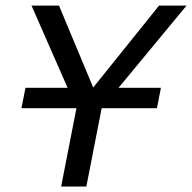

<svg xmlns="http://www.w3.org/2000/svg" viewBox="-20 -679 699 699"><path d="M411.6 -359.4H565.9L551.3 -285.2H350.1L294.4 0H202.6L258.3 -285.2H58.1L72.8 -359.4H226.1L94.7 -658.7H194.8L319.3 -360.4L559.1 -658.7H659.2Z"/></svg>

Font: Liberation Mono
Style: Italic
Weight: 400
Italic angle: -12°
Monospace: yes
Designer: Steve Matteson
Foundry: Ascender Corporation
Version: Version 2.1.5